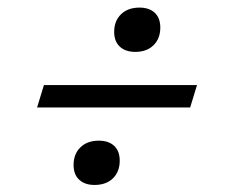

<svg xmlns="http://www.w3.org/2000/svg" viewBox="-20 -514 632 518"><path d="M98.5 -284.5H511.5L493 -224H80ZM356.5 -493.5Q382.5 -493.5 397.5 -479.5Q412.5 -465.5 412.5 -439.5Q412.5 -410 394.2 -392Q376 -374 345 -374Q318.5 -374 303.2 -388.2Q288 -402.5 288 -428Q288 -457.5 306.5 -475.5Q325 -493.5 356.5 -493.5ZM246.5 -134.5Q273 -134.5 288 -120.5Q303 -106.5 303 -80.5Q303 -51 284.8 -33Q266.5 -15 235 -15Q209 -15 193.8 -29Q178.5 -43 178.5 -69Q178.5 -98.5 197 -116.5Q215.5 -134.5 246.5 -134.5Z"/></svg>

Font: Newsreader 7pt
Style: Italic
Weight: 400
Italic angle: -17°
Designer: Hugues Gentile
Foundry: Production Type
Version: Version 1.003